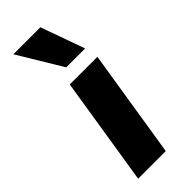

<svg xmlns="http://www.w3.org/2000/svg" viewBox="-252 -806 840 840"><g transform="rotate(-45 168.5 -385.5)"><path d="M43 0 123 -503H294L214 0ZM165 -567 42 -771H209L282 -567Z"/></g></svg>

Font: Nunito Sans 7pt SemiExpanded ExtraBold
Style: Italic
Weight: 800
Width: 6
Italic angle: -9°
Designer: Vernon Adams
Foundry: Vernon Adams
Version: Version 3.101;gftools[0.9.27]